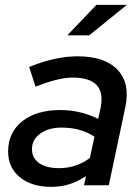

<svg xmlns="http://www.w3.org/2000/svg" viewBox="-20 -746 564 773"><path d="M186.3 6.3Q107.7 6.3 60.2 -32.3Q12.7 -71 12.7 -136Q12.7 -212.7 69.5 -257.8Q126.3 -303 223.7 -303Q264.3 -303 303.5 -293.5Q342.7 -284 375.3 -267.3L385 -311.7Q410 -433.7 272 -433.7Q215.3 -433.7 123.3 -397L97.3 -476.3Q152.3 -498.7 200.7 -509Q249 -519.3 292 -519.3Q402 -519.3 453.3 -465Q504.7 -410.7 484.7 -315.3L418 0H318.3L326.3 -37Q293.3 -15 259 -4.3Q224.7 6.3 186.3 6.3ZM218 -69Q286.7 -69 342 -110L360.3 -195.7Q305.7 -232.3 228 -232.3Q175 -232.3 141.8 -208Q108.7 -183.7 108.7 -145Q108.7 -109.7 137.7 -89.3Q166.7 -69 218 -69ZM251 -603.7 368 -726.3H490.7L339 -603.7Z"/></svg>

Font: Red Hat Display VF
Style: Italic
Weight: 300
Italic angle: -12°
Designer: Pentagram, MCKL
Foundry: Pentagram, MCKL
Version: Version 1.010